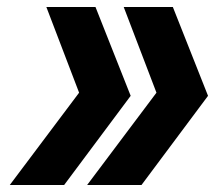

<svg xmlns="http://www.w3.org/2000/svg" viewBox="-20 -531 617 551"><path d="M207 -265 113 -511H254L355 -256L164 0H8ZM429 -265 335 -511H476L577 -256L386 0H230Z"/></svg>

Font: Overpass Heavy
Style: Italic
Weight: 900
Italic angle: -10°
Designer: Delve Withrington, Dave Bailey
Foundry: Delve Fonts
Version: Version 3.000;DELV;Overpass